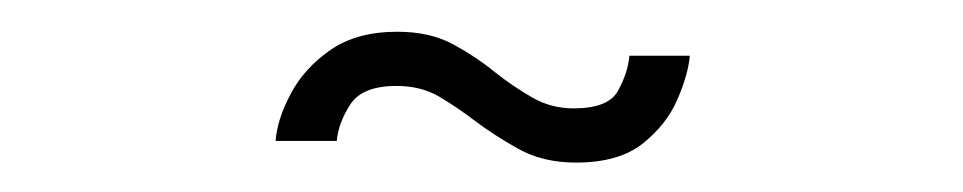

<svg xmlns="http://www.w3.org/2000/svg" viewBox="-20 -396 622 124"><path d="M425.5 -360Q424.5 -348 417.5 -331.8Q410.5 -315.5 395 -303.2Q379.5 -291 352 -291Q330.5 -291 314.5 -300Q298.5 -309 286 -318.5Q275.5 -326.5 263.8 -333.5Q252 -340.5 236 -340.5Q214 -340.5 206.2 -328.5Q198.5 -316.5 197.5 -305H158Q159 -319 167.8 -335.5Q176.5 -352 193.5 -363.8Q210.5 -375.5 236.5 -375.5Q258 -375.5 273 -367.2Q288 -359 299.5 -349.5Q311.5 -340 323.8 -333Q336 -326 350.5 -326Q373 -326 379.2 -337.5Q385.5 -349 386.5 -360Z"/></svg>

Font: Epilogue Light
Style: Regular
Weight: 300
Designer: Tyler Finck
Foundry: Etcetera Type Co
Version: Version 2.111; ttfautohint (v1.8.3)